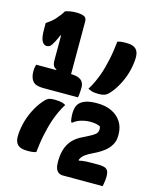

<svg xmlns="http://www.w3.org/2000/svg" viewBox="-131 -892 861 1074"><g transform="rotate(15 300.0 -355.0)"><path d="M351 -411Q365 -433 376 -456.5Q387 -480 396 -504.5Q405 -529 411.5 -554Q418 -579 423.5 -604.5Q429 -630 432.5 -656Q436 -682 439 -707Q445 -709 450.5 -710Q456 -711 462 -712Q468 -713 475.5 -713Q483 -713 492 -713Q529 -713 545.5 -697Q562 -681 562 -650Q562 -633 559.5 -614Q557 -595 552.5 -575.5Q548 -556 541 -536.5Q534 -517 524.5 -497.5Q515 -478 503.5 -460Q492 -442 478 -426Q462 -407 447.5 -402Q433 -397 413 -397Q399 -397 388 -398.5Q377 -400 368 -403.5Q359 -407 351 -411ZM249 -289Q235 -267 224 -243.5Q213 -220 204 -195.5Q195 -171 188.5 -146Q182 -121 176.5 -95.5Q171 -70 167.5 -44.5Q164 -19 161 7Q155 9 149.5 10Q144 11 138 12Q132 13 124.5 13Q117 13 108 13Q71 13 54.5 -3Q38 -19 38 -50Q38 -67 40.5 -86Q43 -105 47.5 -124.5Q52 -144 59 -163.5Q66 -183 75.5 -202.5Q85 -222 96.5 -240Q108 -258 122 -274Q138 -293 150 -298Q162 -303 184 -303Q198 -303 210 -301.5Q222 -300 232 -297Q242 -294 249 -289ZM34 -465H230Q274 -465 293 -450.5Q312 -436 312 -407Q312 -401 311.5 -393Q311 -385 310.5 -376.5Q310 -368 309 -361Q308 -354 307 -349H105Q61 -349 44.5 -369Q28 -389 28 -426Q28 -432 28.5 -437Q29 -442 29.5 -446.5Q30 -451 31.5 -455.5Q33 -460 34 -465ZM236 -445H145L150 -469Q141 -473 136 -478.5Q131 -484 128.5 -493.5Q126 -503 126 -517Q126 -524 126 -540Q126 -556 126 -576Q126 -596 126 -616Q126 -636 126 -652.5Q126 -669 126 -678L141 -658H107L126 -670Q122 -658 116.5 -645Q111 -632 104.5 -620Q98 -608 91 -597Q86 -590 79.5 -585.5Q73 -581 62 -581Q47 -581 36 -599.5Q25 -618 25 -667V-704Q39 -713 51.5 -723Q64 -733 74 -744Q85 -757 95 -769.5Q105 -782 112 -795Q118 -797 125.5 -799Q133 -801 141.5 -802.5Q150 -804 159 -804.5Q168 -805 176 -805Q202 -805 219 -798.5Q236 -792 236 -770Q236 -759 236 -736Q236 -713 236 -682.5Q236 -652 236 -619Q236 -586 236 -553Q236 -520 236 -492Q236 -464 236 -445ZM569 95Q565 95 548.5 95Q532 95 509 95Q486 95 459.5 95Q433 95 408.5 95Q384 95 365.5 95Q347 95 338 95Q324 95 313.5 88Q303 81 297.5 66.5Q292 52 292 30V27Q292 -13 301.5 -44Q311 -75 332 -99Q353 -123 389 -140Q424 -157 441.5 -167.5Q459 -178 464.5 -187Q470 -196 470 -205Q470 -211 469.5 -215.5Q469 -220 467 -224Q458 -229 443.5 -232Q429 -235 409 -235Q384 -235 358 -227.5Q332 -220 313 -204H307Q305 -208 303.5 -214Q302 -220 301.5 -227.5Q301 -235 300.5 -241.5Q300 -248 300 -254Q300 -271 304 -286.5Q308 -302 318 -314Q332 -329 356 -337Q380 -345 420 -345Q469 -345 504.5 -328Q540 -311 560 -280Q580 -249 580 -207V-198Q580 -171 567 -147.5Q554 -124 529.5 -105Q505 -86 471 -70Q443 -57 426.5 -44.5Q410 -32 402.5 -15Q395 2 391 31L395 -16L414 -1H379Q401 -9 421.5 -12Q442 -15 475 -15H514Q550 -15 563 -4Q576 7 576 36Q576 42 575.5 49.5Q575 57 574 65Q573 73 571.5 81Q570 89 569 95Z"/></g></svg>

Font: Recursive Casual ExtraBold
Style: Regular
Weight: 800
Version: Version 1.047